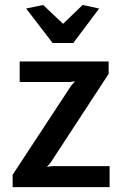

<svg xmlns="http://www.w3.org/2000/svg" viewBox="-20 -770 504 790"><path d="M320 -749.5 388 -735 281.5 -593H196.5L87.5 -735L157.5 -749.5L239.5 -672ZM32 0V-51L273.5 -418.5L288.5 -435.5L267.5 -432.5H61V-517H427V-466L188 -100.5L173 -83.5L195 -86.5H431V0Z"/></svg>

Font: Expletus Sans SemiBold
Style: Regular
Weight: 600
Version: Version 7.500